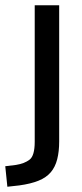

<svg xmlns="http://www.w3.org/2000/svg" viewBox="-62 -517 312 730"><path d="M-34 193 -42 115 -1 110Q31 105 50.5 90Q70 75 70 22V-497H163V21Q163 59 155.5 88.5Q148 118 131 138Q114 158 84.5 170Q55 182 11 188Z"/></svg>

Font: Nunito Sans 7pt Condensed Medium
Style: Regular
Weight: 500
Width: 3
Designer: Vernon Adams
Foundry: Vernon Adams
Version: Version 3.101;gftools[0.9.27]